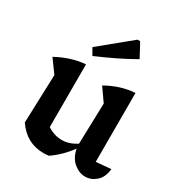

<svg xmlns="http://www.w3.org/2000/svg" viewBox="-177 -863 929 994"><g transform="rotate(30 288.0 -366.0)"><path d="M65 -79 75 -368 19 -445Q106 -492 189 -498V-123Q230 -96 276 -96Q319 -96 363 -124L370 -368L316 -445Q398 -492 485 -498V-86L574 -94Q569 -43 539.5 -17.5Q510 8 475 8Q439 8 407 -18.5Q375 -45 365 -96Q319 -33 259 8Q244 10 227 10Q126 10 65 -79ZM196 -552 173 -592 356 -742H372L416 -660Q362 -629 307 -602.5Q252 -576 196 -552Z"/></g></svg>

Font: Piazzolla SemiBold
Style: Regular
Weight: 600
Designer: Juan Pablo del Peral
Foundry: Huerta Tipografica
Version: Version 1.330